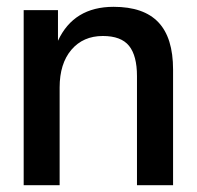

<svg xmlns="http://www.w3.org/2000/svg" viewBox="-20 -546 580 566"><path d="M490.2 0H383.8V-321.8Q383.8 -381.8 360.4 -410.9Q336.9 -439.9 283.2 -439.9Q225.1 -439.9 190.4 -399.2Q155.8 -358.4 155.8 -288.1V0H49.8V-516.1H150.9V-425.8Q197.3 -525.9 314.9 -525.9Q403.8 -525.9 447 -480.2Q490.2 -434.6 490.2 -340.8Z"/></svg>

Font: Creato Display Medium
Style: Regular
Weight: 500
Version: Version 1.000